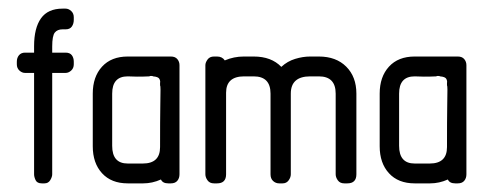

<svg xmlns="http://www.w3.org/2000/svg" viewBox="-20 -425 1132 445"><path d="M101 -256V-21Q101 -15 96.5 -7.5Q92 0 83 0H77Q66 0 62.5 -7.5Q59 -15 59 -21V-256H38Q31 -256 25 -261.5Q19 -267 19 -276V-282Q19 -291 24 -297Q29 -303 38 -303H59V-318Q59 -360 75 -382.5Q91 -405 125 -405H132Q139 -405 145 -399.5Q151 -394 151 -385V-379Q151 -370 146.5 -363.5Q142 -357 132 -357H125Q113 -357 107 -349.5Q101 -342 101 -317V-303H132Q142 -303 146.5 -297Q151 -291 151 -282V-276Q151 -267 145 -261.5Q139 -256 132 -256Z M370 0Q357 0 353 -9Q333 0 312 0H276Q238 0 216.5 -23.5Q195 -47 195 -86V-208Q195 -247 216.5 -270.5Q238 -294 276 -294H376Q386 -294 391 -288Q396 -282 396 -274V-21Q396 -12 391 -6Q386 0 376 0ZM352 -217Q352 -226 351 -227V-233Q352 -237 349.5 -242Q347 -247 335 -248Q334 -249 330 -249Q327 -249 326 -248Q322 -248 311.5 -247.5Q301 -247 276 -248Q240 -248 240 -208V-87Q240 -46 276 -46H311Q351 -46 351 -84Q351 -148 351.5 -177Q352 -206 352 -217Z M778 0Q768 0 763 -7Q758 -14 758 -21V-208Q758 -248 719 -248H699Q654 -248 654 -208V-21Q654 -14 649 -7Q644 0 635 0H627Q619 0 613 -5.5Q607 -11 607 -21V-208Q607 -248 568 -248H546Q504 -248 504 -210V-21Q504 0 483 0H476Q466 0 461 -7Q456 -14 456 -21V-274Q456 -280 461 -287Q466 -294 476 -294H483Q495 -294 501 -285Q522 -294 545 -294H568Q609 -294 632 -270Q646 -283 664 -288.5Q682 -294 699 -294H719Q759 -294 782.5 -270.5Q806 -247 806 -208V-21Q806 0 785 0Z M1035 0Q1022 0 1018 -9Q998 0 977 0H941Q903 0 881.5 -23.5Q860 -47 860 -86V-208Q860 -247 881.5 -270.5Q903 -294 941 -294H1041Q1051 -294 1056 -288Q1061 -282 1061 -274V-21Q1061 -12 1056 -6Q1051 0 1041 0ZM1017 -217Q1017 -226 1016 -227V-233Q1017 -237 1014.5 -242Q1012 -247 1000 -248Q999 -249 995 -249Q992 -249 991 -248Q987 -248 976.5 -247.5Q966 -247 941 -248Q905 -248 905 -208V-87Q905 -46 941 -46H976Q1016 -46 1016 -84Q1016 -148 1016.5 -177Q1017 -206 1017 -217Z"/></svg>

Font: Chathura
Style: ExtraBold
Weight: 800
Designer: Appaji Ambarisha Darbha
Foundry: Aditya Fonts
Version: Version 1.001 2016